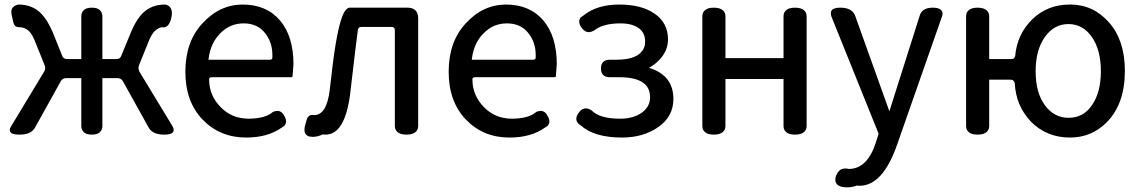

<svg xmlns="http://www.w3.org/2000/svg" viewBox="-20 -552 4964 836"><path d="M690.4 -432.6Q687.5 -432.6 685.5 -433.6Q672.9 -432.6 656.2 -418.9Q639.6 -405.3 623 -361.3L585.9 -269.5Q583 -263.7 583 -256.3Q583 -249 586.9 -240.2L731.4 -2Q736.3 6.8 736.3 13.7Q736.3 20.5 731.4 25.4Q722.7 34.2 695.3 34.2Q643.6 34.2 627 2.9L514.6 -199.2Q506.8 -211.9 491.2 -211.9H425.8V-3.9Q425.8 12.7 415 23.4Q404.3 34.2 379.9 34.2Q355.5 34.2 344.7 23.4Q334 12.7 334 -3.9V-211.9H268.6Q252.9 -211.9 245.1 -199.2L132.8 2.9Q116.2 34.2 64.5 34.2Q36.1 34.2 27.3 25.4Q22.5 20.5 22.5 13.7Q22.5 6.8 28.3 -2L172.9 -241.2Q176.8 -248 176.8 -255.4Q176.8 -262.7 173.8 -269.5L136.7 -361.3Q121.1 -404.3 103.5 -418.9Q86.9 -433.6 63.5 -433.6Q51.8 -433.6 45.9 -439.5Q40 -445.3 38.1 -454.1L30.3 -489.3Q29.3 -495.1 29.3 -500Q29.3 -513.7 37.6 -521.5Q45.9 -529.3 59.6 -532.2H60.5Q120.1 -532.2 158.2 -494.1Q185.5 -466.8 209 -413.1Q209 -413.1 251 -308.6Q255.9 -294.9 272.5 -294.9H334V-480.5Q334 -497.1 344.7 -507.8Q355.5 -518.6 379.9 -518.6Q404.3 -518.6 415 -507.8Q425.8 -497.1 425.8 -480.5V-294.9H487.3Q502.9 -294.9 507.8 -308.6L550.8 -413.1Q579.1 -479.5 614.3 -505.9Q649.4 -532.2 698.2 -532.2Q698.2 -532.2 699.2 -532.2Q728.5 -526.4 728.5 -494.1Q728.5 -487.3 726.6 -477.5Q717.8 -432.6 690.4 -432.6Z M861.3 -450.2Q936.5 -532.2 1037.1 -532.2Q1140.6 -532.2 1200.2 -461.9Q1257.8 -392.6 1257.8 -272.5Q1257.8 -272.5 1253.9 -220.7Q1253.9 -218.8 1252.4 -217.3Q1251 -215.8 1249 -215.8H902.3Q895.5 -215.8 893.1 -213.4Q890.6 -210.9 890.6 -208Q890.6 -205.1 890.6 -204.1Q890.6 -203.1 890.6 -203.1Q891.6 -135.7 940.4 -85.9Q988.3 -36.1 1060.5 -35.2Q1133.8 -35.2 1167 -63.5Q1167 -63.5 1168 -64.5Q1178.7 -69.3 1187.5 -69.3Q1207 -69.3 1218.8 -45.9Q1225.6 -34.2 1225.6 -23.4Q1225.6 -12.7 1217.8 -3.9Q1211.9 0 1206.1 3.9Q1145.5 46.9 1051.8 46.9Q937.5 46.9 862.3 -31.2Q787.1 -109.4 787.1 -239.7Q787.1 -370.1 861.3 -450.2ZM1166 -305.7V-312.5Q1166 -368.2 1133.8 -408.2Q1100.6 -450.2 1041 -450.2Q980.5 -450.2 938.5 -406.2Q895.5 -363.3 887.7 -292H1154.3Q1161.1 -292 1163.6 -294.4Q1166 -296.9 1166 -302.7Z M1502.9 -518.6H1753.9Q1777.3 -518.6 1789.1 -506.8Q1800.8 -495.1 1800.8 -471.7V-3.9Q1800.8 11.7 1791 21.5Q1778.3 34.2 1750 34.2Q1721.7 34.2 1709 21.5Q1699.2 11.7 1699.2 -3.9V-420.9Q1699.2 -427.7 1695.8 -431.2Q1692.4 -434.6 1684.6 -434.6H1553.7Q1545.9 -434.6 1542.5 -431.2Q1539.1 -427.7 1538.1 -419.9Q1538.1 -419.9 1528.3 -343.8Q1510.7 -191.4 1503.9 -137.7Q1480.5 34.2 1397.5 34.2Q1391.6 34.2 1385.7 33.2Q1362.3 43.9 1341.8 43.9Q1335.9 43.9 1327.6 42.5Q1319.3 41 1312.5 34.2Q1305.7 27.3 1305.7 13.7Q1305.7 7.8 1306.6 1Q1306.6 1 1314.5 -27.3Q1316.4 -38.1 1323.2 -44.9Q1330.1 -51.8 1340.8 -51.8Q1344.7 -51.8 1347.7 -50.8Q1403.3 -50.8 1416 -163.1L1427.7 -262.7Q1454.1 -477.5 1487.3 -510.7Q1495.1 -518.6 1502.9 -518.6Z M2007.8 -450.2Q2083 -532.2 2183.6 -532.2Q2287.1 -532.2 2346.7 -461.9Q2404.3 -392.6 2404.3 -272.5Q2404.3 -272.5 2400.4 -220.7Q2400.4 -218.8 2398.9 -217.3Q2397.5 -215.8 2395.5 -215.8H2048.8Q2042 -215.8 2039.6 -213.4Q2037.1 -210.9 2037.1 -208Q2037.1 -205.1 2037.1 -204.1Q2037.1 -203.1 2037.1 -203.1Q2038.1 -135.7 2086.9 -85.9Q2134.8 -36.1 2207 -35.2Q2280.3 -35.2 2313.5 -63.5Q2313.5 -63.5 2314.5 -64.5Q2325.2 -69.3 2334 -69.3Q2353.5 -69.3 2365.2 -45.9Q2372.1 -34.2 2372.1 -23.4Q2372.1 -12.7 2364.3 -3.9Q2358.4 0 2352.5 3.9Q2292 46.9 2198.2 46.9Q2084 46.9 2008.8 -31.2Q1933.6 -109.4 1933.6 -239.7Q1933.6 -370.1 2007.8 -450.2ZM2312.5 -305.7V-312.5Q2312.5 -368.2 2280.3 -408.2Q2247.1 -450.2 2187.5 -450.2Q2127 -450.2 2085 -406.2Q2042 -363.3 2034.2 -292H2300.8Q2307.6 -292 2310.1 -294.4Q2312.5 -296.9 2312.5 -302.7Z M2805.7 -256.8Q2912.1 -224.6 2912.1 -121.1Q2912.1 -44.9 2846.7 1Q2781.2 46.9 2688.5 46.9Q2566.4 46.9 2507.8 -6.8Q2489.3 -17.6 2489.3 -34.2Q2489.3 -44.9 2498 -58.6Q2511.7 -80.1 2531.2 -80.1Q2541 -80.1 2552.7 -73.2Q2553.7 -73.2 2554.7 -72.3Q2589.8 -35.2 2680.7 -35.2Q2736.3 -35.2 2773.4 -60.5Q2810.5 -86.9 2810.5 -127.9Q2810.5 -163.1 2790 -183.6Q2757.8 -215.8 2676.8 -215.8H2634.8Q2616.2 -215.8 2606.4 -225.6Q2596.7 -235.4 2596.7 -253.9Q2596.7 -272.5 2606.4 -282.2Q2616.2 -292 2634.8 -292H2663.1Q2739.3 -292 2769.5 -322.3Q2789.1 -341.8 2789.1 -370.1Q2789.1 -410.2 2760.7 -429.7Q2731.4 -450.2 2681.6 -450.2Q2603.5 -450.2 2565.4 -418Q2565.4 -418 2564.5 -418Q2553.7 -412.1 2543.9 -412.1Q2524.4 -412.1 2509.8 -434.6Q2502 -447.3 2502 -458Q2502 -468.8 2509.8 -477.5Q2515.6 -480.5 2521.5 -485.4Q2580.1 -532.2 2676.3 -532.2Q2772.5 -532.2 2829.1 -493.2Q2887.7 -454.1 2888.7 -381.8Q2888.7 -329.1 2848.6 -289.1Q2831.1 -270.5 2805.7 -256.8Z M3128.9 21.5Q3116.2 34.2 3087.9 34.2Q3059.6 34.2 3047.9 21.5Q3038.1 12.7 3038.1 -3.9V-480.5Q3038.1 -497.1 3047.9 -505.9Q3059.6 -518.6 3087.9 -518.6Q3116.2 -518.6 3128.9 -505.9Q3138.7 -496.1 3138.7 -480.5V-298.8H3391.6V-480.5Q3391.6 -497.1 3401.4 -505.9Q3413.1 -518.6 3441.4 -518.6Q3469.7 -518.6 3482.4 -505.9Q3492.2 -496.1 3492.2 -480.5V-3.9Q3492.2 11.7 3482.4 21.5Q3469.7 34.2 3441.4 34.2Q3413.1 34.2 3401.4 21.5Q3391.6 12.7 3391.6 -3.9V-208H3138.7V-3.9Q3138.7 11.7 3128.9 21.5Z M3668.9 263.7Q3617.2 263.7 3617.2 230.5Q3617.2 225.6 3618.2 219.7Q3623 203.1 3633.3 192.4Q3643.6 181.6 3661.1 181.6Q3668 181.6 3675.8 183.6Q3755.9 183.6 3793 70.3L3805.7 30.3L3599.6 -481.4Q3597.7 -488.3 3597.7 -495.6Q3597.7 -502.9 3602.5 -508.8Q3612.3 -518.6 3638.7 -518.6Q3689.5 -518.6 3703.1 -484.4L3852.5 -67.4L3984.4 -483.4Q3994.1 -518.6 4042 -518.6Q4067.4 -518.6 4077.1 -508.8Q4084 -502 4084 -493.2Q4084 -487.3 4082 -481.4L3886.7 76.2Q3824.2 256.8 3722.7 256.8Q3716.8 256.8 3710.9 255.9Q3690.4 263.7 3668.9 263.7Z M4632.8 -39.1Q4697.3 -39.1 4734.4 -93.8Q4773.4 -149.4 4773.4 -241.7Q4773.4 -334 4734.4 -390.6Q4696.3 -446.3 4632.8 -447.3Q4569.3 -447.3 4529.3 -390.6Q4489.3 -334 4489.3 -241.7Q4489.3 -149.4 4529.3 -94.2Q4569.3 -39.1 4632.8 -39.1ZM4638.7 46.9Q4538.1 46.9 4469.7 -21.5Q4403.3 -90.8 4398.4 -190.4Q4395.5 -204.1 4380.9 -205.1H4287.1V-3.9Q4287.1 11.7 4277.3 21.5Q4264.6 34.2 4236.3 34.2Q4208 34.2 4196.3 21.5Q4186.5 12.7 4186.5 -3.9V-480.5Q4186.5 -497.1 4196.3 -505.9Q4208 -518.6 4236.3 -518.6Q4264.6 -518.6 4277.3 -505.9Q4287.1 -496.1 4287.1 -480.5V-294.9H4382.8Q4391.6 -294.9 4395.5 -298.8Q4399.4 -302.7 4400.4 -308.6Q4408.2 -402.3 4474.6 -467.8Q4541 -532.2 4637.7 -532.2Q4638.7 -532.2 4640.6 -532.2Q4740.2 -532.2 4809.1 -454.1Q4877.9 -376 4877.9 -243.2Q4877.9 -98.6 4797.9 -18.6Q4732.4 46.9 4638.7 46.9Z"/></svg>

Font: TaiwanPearl
Style: Regular
Weight: 400
Version: Version 2.102